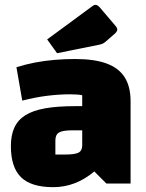

<svg xmlns="http://www.w3.org/2000/svg" viewBox="-20 -759 605 794"><path d="M200 15Q109 15 67 -26Q25 -67 25 -155Q25 -200 39.5 -231.5Q54 -263 85 -282.5Q116 -302 166.5 -311Q217 -320 290 -320H350V-220H278Q239 -220 224 -211Q209 -202 209 -178V-120H251Q290 -120 305 -128Q320 -136 320 -158V-365Q305 -369 270 -369Q225 -369 176 -363Q127 -357 72 -343L48 -481Q86 -493 125.5 -500.5Q165 -508 206.5 -511.5Q248 -515 290 -515Q370 -515 420.5 -496.5Q471 -478 495.5 -439.5Q520 -401 520 -340V0H420L370 -50Q293 15 200 15ZM216 -539 175 -596 364 -735Q369 -739 375 -739Q383 -739 393 -728L456 -654Q465 -644 465 -637Q465 -629 454 -619L416 -586Q410 -581 404.5 -578.5Q399 -576 390 -574Z"/></svg>

Font: Changa ExtraLight ExtraBold
Style: Regular
Weight: 800
Version: Version 3.002; ttfautohint (v1.8.2)